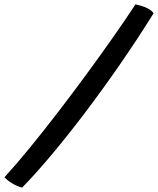

<svg xmlns="http://www.w3.org/2000/svg" viewBox="-106 -774 722 878"><path d="M513.5 -754Q548.5 -746.5 568.2 -736.2Q588 -726 596.5 -713.5Q521 -592.5 440.2 -476Q359.5 -359.5 279.8 -254.5Q200 -149.5 127.2 -63Q54.5 23.5 -5 84Q-28 78 -51 64Q-74 50 -85.5 36.5Q-32 -22 30.8 -98.8Q93.5 -175.5 159.8 -261.8Q226 -348 290.5 -435.8Q355 -523.5 412.2 -605.2Q469.5 -687 513.5 -754Z"/></svg>

Font: Grandstander Medium
Style: Italic
Weight: 500
Italic angle: -15°
Designer: Tyler Finck
Foundry: Etcetera Type Co
Version: Version 1.200; ttfautohint (v1.8.3)